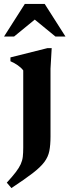

<svg xmlns="http://www.w3.org/2000/svg" viewBox="-42 -690 352 975"><path d="M76 -332.5Q65.5 -346.5 48.2 -358.5Q31 -370.5 11 -379V-398.5L198.5 -445.5H220.5L214.5 -341.5V3Q214.5 46.5 208.5 76.8Q202.5 107 183 133Q163.5 159 123.5 189.8Q83.5 220.5 16 265L-7.5 237.5Q21.5 206 38.2 184Q55 162 63.2 143.8Q71.5 125.5 73.8 105.8Q76 86 76 59ZM-21.5 -504.5 84 -670H185L290.5 -504.5H239.5L134.5 -590.5L29.5 -504.5Z"/></svg>

Font: Newsreader 16pt
Style: Bold
Weight: 700
Designer: Hugues Gentile
Foundry: Production Type
Version: Version 1.003; ttfautohint (v1.8.3)